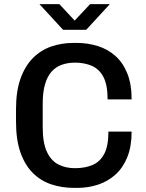

<svg xmlns="http://www.w3.org/2000/svg" viewBox="-20 -905 712 935"><path d="M341 10Q282 10 230.5 -7Q179 -24 140.5 -62Q102 -100 80 -161.5Q58 -223 58 -312V-374Q58 -461 80 -522.5Q102 -584 140.5 -622.5Q179 -661 229.5 -678.5Q280 -696 338 -696H353Q407 -696 455.5 -681Q504 -666 541 -633.5Q578 -601 599.5 -548.5Q621 -496 621 -421H504Q504 -492 483.5 -530.5Q463 -569 427 -584.5Q391 -600 345 -600Q311 -600 282 -590Q253 -580 232 -557Q211 -534 199.5 -495.5Q188 -457 188 -400V-286Q188 -210 208 -166.5Q228 -123 263.5 -104.5Q299 -86 345 -86Q394 -86 430.5 -101.5Q467 -117 487.5 -155.5Q508 -194 508 -264H621Q621 -192 600 -140Q579 -88 542.5 -55Q506 -22 458 -6Q410 10 356 10ZM287 -760 172 -885H269L361 -786H326L419 -885H515L400 -760Z"/></svg>

Font: Chivo Medium
Style: Regular
Weight: 500
Designer: Hector Gatti
Foundry: Omnibus-Type
Version: Version 2.002